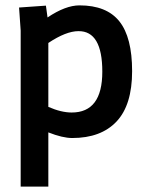

<svg xmlns="http://www.w3.org/2000/svg" viewBox="-20 -503 540 715"><path d="M57 192V-389L51 -475L151 -482L157 -438Q224 -483 276 -483Q377 -483 424.5 -423.5Q472 -364 472 -238Q472 -112 414 -50.5Q356 11 249 11Q213 11 160 -10V192ZM272 -387Q226 -387 160 -343V-105Q208 -84 247 -84Q361 -84 361 -236Q361 -388 272 -387Z"/></svg>

Font: Lekton
Style: Bold
Weight: 700
Designer: Paolo Mazzetti, Luciano Perondi, Raffaele Flato, Elena Papassissa, Emilio Macchia, Michela Povoleri, Tobias Seemiller, R
Version: Version 34.000